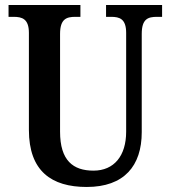

<svg xmlns="http://www.w3.org/2000/svg" viewBox="-20 -734 679 764"><path d="M325 10C474 10 544 -74 544 -208V-599C544 -659 569 -667 605 -667H625V-714H402V-667H422C456 -667 482 -659 482 -603V-210C482 -114 434 -55 352 -55C271 -55 219 -95 219 -210V-599C219 -659 245 -667 280 -667H300V-714H14V-667H34C68 -667 95 -659 95 -603V-217C95 -53 185 10 325 10Z"/></svg>

Font: Noto Serif Bengali Condensed SemiBold
Style: Regular
Weight: 600
Width: 3
Designer: Juan Bruce, Universal Thirst, Indian Type Foundry and the Monotype Design Team.
Foundry: Monotype Imaging Inc.
Version: Version 2.003